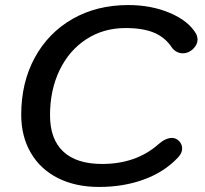

<svg xmlns="http://www.w3.org/2000/svg" viewBox="-20 -730 812 760"><path d="M64 -276Q64 -403 117.5 -501.5Q171 -600 267 -655Q363 -710 488 -710Q579 -710 653 -678.5Q727 -647 757 -595Q762 -583 762 -574Q762 -553 744 -536Q726 -519 704 -519Q691 -519 679.5 -525Q668 -531 661 -541Q634 -582 590 -600.5Q546 -619 477 -619Q390 -619 322 -575Q254 -531 216 -452.5Q178 -374 178 -274Q178 -179 230.5 -130Q283 -81 384 -81Q519 -81 607 -159Q635 -184 661 -184Q677 -184 689 -171.5Q701 -159 701 -142Q701 -123 683 -105Q630 -49 549.5 -19.5Q469 10 372 10Q279 10 209.5 -25Q140 -60 102 -125Q64 -190 64 -276Z"/></svg>

Font: Kodchasan SemiBold
Style: Italic
Weight: 600
Italic angle: -10°
Version: Version 1.000; ttfautohint (v1.6)